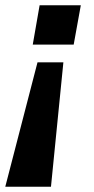

<svg xmlns="http://www.w3.org/2000/svg" viewBox="-22 -547 356 727"><path d="M-2 160 120 -311H218L171 160ZM102 -378 128 -527H284L257 -378Z"/></svg>

Font: Archivo SemiBold ExtraBold
Style: Italic
Weight: 800
Italic angle: -10°
Version: Version 2.001